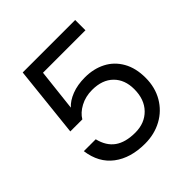

<svg xmlns="http://www.w3.org/2000/svg" viewBox="-190 -848 1004 1004"><g transform="rotate(-45 312.0 -346.0)"><path d="M63 -187H151Q166 -125 208 -95Q250 -65 322 -65Q392 -65 435.5 -109.5Q479 -154 479 -230Q479 -300 437 -341.5Q395 -383 320 -383Q271 -383 232 -362Q193 -341 175 -310H86L128 -704H516V-628H202L176 -396Q200 -423 242.5 -439.5Q285 -456 340 -456Q404 -456 454.5 -430Q505 -404 534 -353Q563 -302 563 -230Q563 -159 531 -104Q499 -49 443 -18.5Q387 12 317 12Q211 12 143.5 -39Q76 -90 63 -187Z"/></g></svg>

Font: CBA Beacon Sans
Style: Regular
Weight: 400
Designer: Wei Huang
Foundry: Wei Huang
Version: Version 1.002